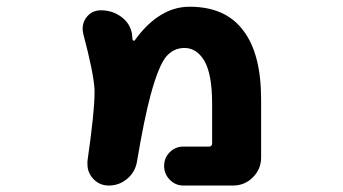

<svg xmlns="http://www.w3.org/2000/svg" viewBox="-20 -580 1040 582"><path d="M536.1 -17.6Q511.7 -17.6 494.6 -35.2Q477.5 -52.7 477.5 -77.1Q477.5 -101.6 494.6 -118.7Q511.7 -135.7 536.1 -135.7H613.3Q623 -135.7 623 -145.5V-265.6Q623 -354.5 599.6 -395.5Q576.2 -434.6 539.1 -434.6Q506.8 -434.6 484.4 -409.2Q460.9 -381.8 436.5 -292Q417 -219.7 395.5 -91.8Q390.6 -59.6 366.2 -38.6Q341.8 -17.6 309.6 -17.6Q280.3 -17.6 260.7 -40Q245.1 -58.6 245.1 -82Q245.1 -86.9 245.1 -91.8Q266.6 -241.2 266.6 -297.9Q266.6 -303.7 266.6 -308.6Q263.7 -359.4 232.4 -477.5Q230.5 -486.3 230.5 -493.2Q230.5 -511.7 241.2 -526.4Q257.8 -548.8 286.1 -548.8Q320.3 -548.8 347.2 -529.3Q374 -509.8 379.9 -478.5Q380.9 -468.8 381.8 -460Q382.8 -457 385.3 -456.5Q387.7 -456.1 388.7 -458Q420.9 -502.9 458 -528.3Q502.9 -559.6 554.7 -559.6Q663.1 -559.6 716.8 -488.3Q771.5 -418 771.5 -278.3V-102.5Q771.5 -67.4 746.6 -42.5Q721.7 -17.6 686.5 -17.6Z"/></svg>

Font: Rounded-X Mgen+ 1m bold
Style: Bold
Weight: 700
Designer: [Source Han Sans]
Ryoko NISHIZUKA  (kana & ideographs); Paul D. Hunt (Latin, Greek & Cyrillic); Wenlong ZHANG  (bopomofo
Version: Version 1.059.20150602